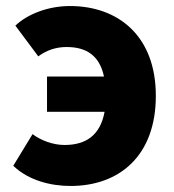

<svg xmlns="http://www.w3.org/2000/svg" viewBox="-20 -603 577 637"><path d="M136 -232H327C312 -152 263 -122 194 -122C156 -122 116 -137 88 -158L24 -53C75 -4 149 14 214 14C376 14 497 -86 497 -285C497 -485 371 -583 212 -583C141 -583 72 -557 31 -518L107 -416C134 -436 165 -447 201 -447C265 -447 310 -420 325 -349H136Z"/></svg>

Font: Noto Sans TC Black
Style: Regular
Weight: 900
Designer: Ryoko NISHIZUKA 西塚涼子 (kana, bopomofo & ideographs); Paul D. Hunt (Latin, Greek & Cyrillic); Sandoll Communications 산돌커뮤니
Foundry: Adobe
Version: Version 2.004;hotconv 1.0.118;makeotfexe 2.5.65603